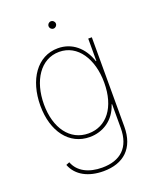

<svg xmlns="http://www.w3.org/2000/svg" viewBox="-167 -813 916 1126"><g transform="rotate(-20 290.5 -250.0)"><path d="M281.2 215.8C407.2 215.8 484.4 146 484.4 11.7V-545.9H461.9V-406.2H459C429.2 -497.1 362.3 -553.7 274.4 -553.7C145 -553.7 63.5 -433.1 63.5 -271.5C63.5 -110.8 146.5 0 274.4 0C355 0 430.2 -45.4 459 -136.7H461.9V11.7C461.9 133.8 395 193.4 281.2 193.4C199.2 193.4 133.8 162.1 109.4 97.7L87.9 106.4C115.7 179.2 189.5 215.8 281.2 215.8ZM274.4 -22.5C159.2 -22.5 85.9 -123.5 85.9 -271.5C85.9 -418.9 158.2 -531.2 274.4 -531.2C390.1 -531.2 461.9 -418.9 461.9 -271.5C461.9 -118.2 387.7 -22.5 274.4 -22.5ZM291 -670.4C303.7 -670.4 314 -680.7 314 -693.4C314 -706.1 303.7 -716.3 291 -716.3C278.3 -716.3 268.1 -706.1 268.1 -693.4C268.1 -680.7 278.3 -670.4 291 -670.4Z"/></g></svg>

Font: Raveo Thin
Style: Regular
Weight: 100
Designer: Jakub Foglar, Rasmus Andersson (Inter)
Foundry: Jakubfoglar.com
Version: Version 1.100;Glyphs 3.2.3 (3260)